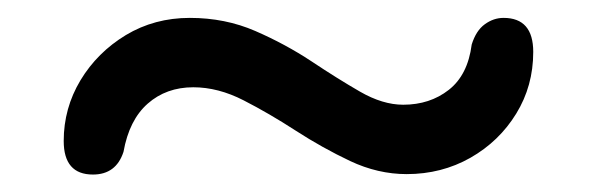

<svg xmlns="http://www.w3.org/2000/svg" viewBox="-20 -456 684 220"><path d="M446 -256.5Q413 -256.5 381.2 -271.5Q349.5 -286.5 319 -306.2Q288.5 -326 259.2 -341Q230 -356 201.5 -356Q170.5 -356 149.2 -337.2Q128 -318.5 121.5 -282Q113 -256 86.5 -256Q53 -256 53 -294.5Q53 -332 72.2 -364Q91.5 -396 124.2 -415.8Q157 -435.5 197.5 -435.5Q238 -435.5 272.5 -420.5Q307 -405.5 336.8 -385.8Q366.5 -366 392.5 -351Q418.5 -336 442 -336Q472.5 -336 494.2 -353Q516 -370 520.5 -405Q525.5 -421 535.5 -428.2Q545.5 -435.5 557 -435.5Q591 -435.5 591 -396.5Q591 -357.5 571.5 -325.8Q552 -294 519 -275.2Q486 -256.5 446 -256.5Z"/></svg>

Font: Fraunces 9pt S000
Style: Bold
Weight: 700
Version: Version 1.000; ttfautohint (v1.8.3)